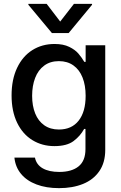

<svg xmlns="http://www.w3.org/2000/svg" viewBox="-20 -765 629 995"><path d="M54.7 51.8H161.1Q168.5 88.4 201.2 107.2Q233.9 126 287.1 126Q351.6 126 387.2 97.2Q422.9 68.4 422.9 7.8V-96.7H416Q396 -60.1 361.1 -33.9Q326.2 -7.8 261.7 -7.8Q198.7 -7.8 148.2 -38.6Q97.7 -69.3 68.8 -128.9Q40 -188.5 40 -270.5Q40 -353 68.6 -413.3Q97.2 -473.6 147.7 -505.4Q198.2 -537.1 262.7 -537.1Q308.1 -537.1 338.6 -522.2Q369.1 -507.3 385.7 -488Q402.3 -468.8 417 -444.3H423.8V-530.3H525.4V11.7Q525.4 77.6 494.6 122.1Q463.9 166.5 410.2 188.2Q356.4 210 286.1 210Q219.7 210 169.2 190.9Q118.7 171.9 89.1 136.2Q59.6 100.6 54.7 51.8ZM423.8 -268.6Q423.8 -322.8 407.7 -363.3Q391.6 -403.8 360.4 -426Q329.1 -448.2 285.2 -448.2Q240.2 -448.2 209 -425Q177.7 -401.9 162.1 -361.1Q146.5 -320.3 146.5 -268.6Q146.5 -216.3 162.4 -177Q178.2 -137.7 209.5 -115.7Q240.7 -93.8 285.2 -93.8Q351.6 -93.8 387.7 -139.9Q423.8 -186 423.8 -268.6ZM292 -653.3 363.3 -745.1H457V-740.2L335.9 -593.8H249L127 -740.2V-745.1H221.7Z"/></svg>

Font: Pretendard Medium
Style: Regular
Weight: 500
Designer: Base glyphs from Inter by Rasmus Andersson; Hangeul glyphs from Noto Sans CJK(Source Han Sans) by Jang Soo-young and Kan
Foundry: Kil Hyung-jin
Version: Version 1.309